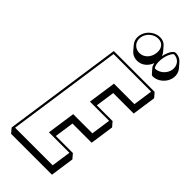

<svg xmlns="http://www.w3.org/2000/svg" viewBox="-348 -1162 1254 1254"><g transform="rotate(45 279.0 -535.5)"><path d="M531.1 -825H153.9L35 0L62.2 31.8H439.4L463.2 -133.2L436 -165H278.6L297.9 -299.2H475.1L498.9 -464.2L471.7 -496H326.3L345.3 -628.2L534.5 -628.2L558.3 -793.2ZM449.4 -1103C429.7 -1103 408.5 -1068.4 399.5 -1023.3C396.5 -1032.8 392 -1041.3 385.9 -1048.4L358.7 -1080.2C346.5 -1094.4 328.3 -1103 304.9 -1103C253.9 -1103 207 -1062 199.7 -1011C196 -985.5 202.9 -962.5 217.2 -945.9L244.4 -914C258.6 -897.4 280.2 -887.2 305.7 -887.2C349 -887.2 383.1 -916.8 396.9 -957C399.1 -943.5 403.2 -932.8 408.8 -926.2L436 -894.4C440 -889.8 444.8 -887.2 450.2 -887.2C498.8 -887.2 545.8 -928.2 553.1 -979.2C556.8 -1005 549.7 -1028.2 535.4 -1044.9L508.2 -1076.7C494.3 -1093 473.5 -1103 449.4 -1103ZM302.8 -1088C344.1 -1088 366.5 -1055.8 360 -1011C353.6 -966.2 321.9 -934 280.6 -934C237.9 -934 208.5 -968.2 214.7 -1011C220.8 -1053.7 260 -1088 302.8 -1088ZM447.3 -1088C487.4 -1088 517.1 -1053.9 510.9 -1011C504.7 -968.1 465.2 -934 425.1 -934C421.8 -934 404.7 -957.4 412.4 -1011C420 -1064.2 443.8 -1088 447.3 -1088ZM513.9 -810 494.5 -675H305.3L277.3 -481H454.5L435 -346H257.9L229.6 -150H418.8L399.3 -15H52.2L166.7 -810Z"/></g></svg>

Font: Blink
Style: 3DObl
Weight: 400
Designer: Mew Too
Foundry: Cannot Into Space Fonts
Version: Version 001.000